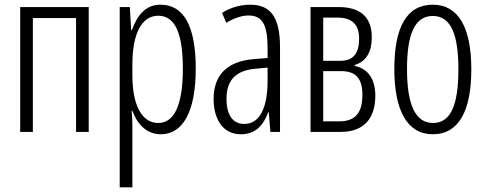

<svg xmlns="http://www.w3.org/2000/svg" viewBox="-20 -562 2070 818"><path d="M358 -532H66V0H120V-485H304V0H358Z M664 -542C600 -542 565 -497 542 -434H539L533 -532H490V236H544V-19C544 -45 543 -70 541 -90H544C563 -37 602 10 665 10C758 10 814 -84 814 -270C814 -452 762 -542 664 -542ZM654 -495C728 -495 759 -416 759 -269C759 -103 717 -38 654 -38C586 -38 544 -111 544 -242V-289C544 -417 583 -495 654 -495Z M1046 -542C1004 -542 962 -530 926 -507L944 -465C981 -487 1013 -496 1039 -496C1096 -496 1120 -459 1120 -358V-315L1060 -310C951 -301 890 -245 890 -140C890 -61 925 10 1006 10C1071 10 1103 -31 1123 -84H1125L1132 0H1173V-360C1173 -485 1136 -542 1046 -542ZM1120 -274V-216C1120 -106 1088 -34 1021 -34C973 -34 945 -70 945 -141C945 -220 984 -261 1066 -269Z M1564 -403C1564 -485 1520 -532 1422 -532H1303V0H1431C1532 0 1579 -59 1579 -154C1579 -225 1548 -270 1491 -281V-285C1543 -301 1564 -344 1564 -403ZM1510 -397C1510 -335 1485 -303 1432 -303H1357V-487H1417C1482 -487 1510 -456 1510 -397ZM1524 -158C1524 -82 1494 -45 1426 -45H1357V-259H1433C1493 -259 1524 -231 1524 -158Z M1988 -267C1988 -443 1934 -542 1824 -542C1712 -542 1660 -445 1660 -268C1660 -91 1715 10 1824 10C1935 10 1988 -90 1988 -267ZM1714 -268C1714 -416 1747 -494 1824 -494C1902 -494 1933 -413 1933 -267C1933 -112 1899 -38 1825 -38C1749 -38 1714 -117 1714 -268Z"/></svg>

Font: Noto Sans Display Condensed Light
Style: Regular
Weight: 300
Width: 3
Designer: Monotype Design Team
Foundry: Monotype Imaging Inc.
Version: Version 1.900